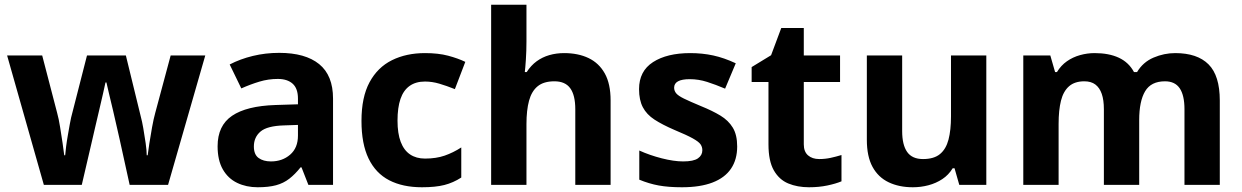

<svg xmlns="http://www.w3.org/2000/svg" viewBox="-20 -780 5241 810"><path d="M485 -191Q481 -208 473.5 -241.5Q466 -275 457 -313.5Q448 -352 440 -384.5Q432 -417 429 -432H425Q422 -417 414.5 -384.5Q407 -352 398 -313.5Q389 -275 381 -241Q373 -207 369 -189L325 0H165L10 -546H158L221 -304Q228 -279 233.5 -244Q239 -209 244 -176.5Q249 -144 251 -125H255Q256 -139 259 -162.5Q262 -186 266.5 -211Q271 -236 274.5 -256.5Q278 -277 280 -284L347 -546H511L575 -284Q579 -270 584.5 -239Q590 -208 594.5 -176Q599 -144 599 -125H603Q605 -142 610 -174.5Q615 -207 621.5 -243Q628 -279 635 -304L700 -546H846L689 0H527Z M1158 -557Q1268 -557 1326.5 -509.5Q1385 -462 1385 -364V0H1281L1252 -74H1248Q1225 -45 1200.5 -26Q1176 -7 1144.5 1.5Q1113 10 1067 10Q1019 10 980.5 -8.5Q942 -27 920 -65.5Q898 -104 898 -163Q898 -250 959 -291.5Q1020 -333 1142 -337L1237 -340V-364Q1237 -407 1214.5 -427Q1192 -447 1152 -447Q1112 -447 1074 -435.5Q1036 -424 998 -407L949 -508Q993 -531 1046.5 -544Q1100 -557 1158 -557ZM1179 -251Q1107 -249 1079 -225Q1051 -201 1051 -162Q1051 -128 1071 -113.5Q1091 -99 1123 -99Q1171 -99 1204 -127.5Q1237 -156 1237 -208V-253Z M1760 10Q1679 10 1622 -19.5Q1565 -49 1535 -111Q1505 -173 1505 -270Q1505 -370 1539 -433Q1573 -496 1633.5 -526Q1694 -556 1773 -556Q1829 -556 1870.5 -545Q1912 -534 1943 -519L1899 -404Q1864 -418 1833.5 -427Q1803 -436 1773 -436Q1734 -436 1708 -417.5Q1682 -399 1669.5 -362.5Q1657 -326 1657 -271Q1657 -217 1670.5 -181.5Q1684 -146 1710 -128.5Q1736 -111 1773 -111Q1820 -111 1856 -123.5Q1892 -136 1926 -158V-31Q1892 -9 1854.5 0.5Q1817 10 1760 10Z M2201 -605Q2201 -565 2198.5 -528Q2196 -491 2194 -476H2202Q2220 -504 2244 -521.5Q2268 -539 2297.5 -547.5Q2327 -556 2360 -556Q2419 -556 2463 -535Q2507 -514 2531.5 -470.1Q2556 -426.3 2556 -355.9V0H2407V-319Q2407 -378.5 2385.7 -407.7Q2364.5 -437 2319 -437Q2273.9 -437 2248.4 -416.2Q2222.8 -395.4 2211.9 -355.2Q2201 -315 2201 -256.6V0H2052V-760H2201Z M3090 -162Q3090 -107 3064 -68.5Q3038 -30 2986 -10Q2934 10 2857 10Q2800 10 2759 2.5Q2718 -5 2677 -22V-145Q2721 -125 2772 -112Q2823 -99 2862 -99Q2906 -99 2924.5 -112Q2943 -125 2943 -146Q2943 -160 2935.5 -171Q2928 -182 2903 -196Q2878 -210 2825 -232Q2774 -254 2741 -275.5Q2708 -297 2692 -327.5Q2676 -358 2676 -404Q2676 -480 2735 -518Q2794 -556 2892 -556Q2943 -556 2989 -546Q3035 -536 3084 -513L3039 -406Q2999 -423 2963 -434.5Q2927 -446 2890 -446Q2857 -446 2840.5 -437Q2824 -428 2824 -410Q2824 -397 2832.5 -386.5Q2841 -376 2865.5 -364Q2890 -352 2938 -332Q2985 -313 3019 -292.5Q3053 -272 3071.5 -241.5Q3090 -211 3090 -162Z M3436 -109Q3461 -109 3484 -114Q3507 -119 3530 -126V-15Q3506 -5 3470.5 2.5Q3435 10 3393 10Q3344 10 3305.5 -6Q3267 -22 3244.5 -61.5Q3222 -101 3222 -171V-434H3151V-497L3233 -547L3276 -662H3371V-546H3524V-434H3371V-171Q3371 -140 3389 -124.5Q3407 -109 3436 -109Z M4141 -546V0H4027L4007 -70H3999Q3982 -42 3955.5 -24.5Q3929 -7 3897 1.5Q3865 10 3831 10Q3773 10 3729 -11Q3685 -32 3661 -76Q3637 -120 3637 -190V-546H3786V-227Q3786 -169 3807 -139Q3828 -109 3874 -109Q3920 -109 3945.5 -130Q3971 -151 3981.5 -191Q3992 -231 3992 -289V-546Z M4938 -556Q5031 -556 5078.5 -508.5Q5126 -461 5126 -356V0H4977V-319.4Q4977 -377.7 4957 -407.4Q4937 -437 4894.8 -437Q4836 -437 4811 -395Q4786 -353 4786 -273.5V0H4637V-319.1Q4637 -358 4628 -384Q4619 -410 4601 -423.5Q4583 -437 4554.5 -437Q4514 -437 4490 -416Q4466 -395 4456 -355.2Q4446 -315.4 4446 -257.2V0H4297V-546H4411L4431.2 -476H4439Q4456 -504 4481 -521.5Q4505.9 -539 4536.5 -547.5Q4567 -556 4598 -556Q4658 -556 4700 -536.5Q4742 -517 4764 -476H4777Q4802 -518 4846.5 -537Q4891 -556 4938 -556Z"/></svg>

Font: Noto Sans Tamil
Style: Regular
Weight: 400
Designer: Jelle Bosma - Monotype Design Team
Foundry: Monotype Imaging Inc.
Version: Version 2.003